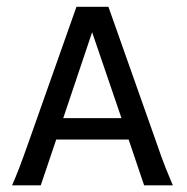

<svg xmlns="http://www.w3.org/2000/svg" viewBox="-20 -555 561 575"><path d="M16.1 0Q25.9 -22 36.9 -50.3Q47.9 -78.6 65.9 -129.9L209 -534.7H304.7L447.8 -129.9Q465.3 -78.6 476.8 -50.3Q488.3 -22 497.6 0H411.6L365.2 -137.2H148.4L102.1 0ZM169.4 -201.2H343.8L255.9 -458.5Z"/></svg>

Font: Harmattan Medium
Style: Regular
Weight: 500
Designer: George W. Nuss III and SIL International
Foundry: SIL International
Version: Version 4.000